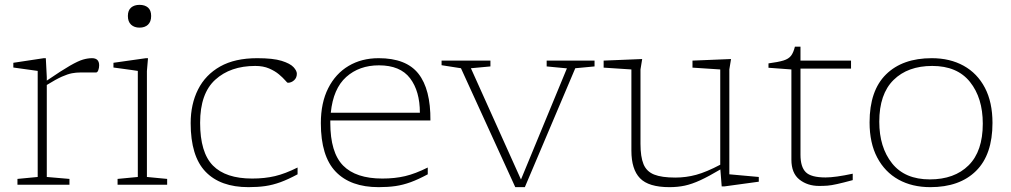

<svg xmlns="http://www.w3.org/2000/svg" viewBox="-20 -762 4172 792"><path d="M173 -444V-429.5Q234.5 -471.5 268.5 -491Q302.5 -510.5 322.2 -516.2Q342 -522 359.5 -522Q389 -522 389 -492.5Q389 -482 385.5 -472.5Q382 -463 376 -463H311Q294 -463 276.8 -459.8Q259.5 -456.5 235.2 -445.8Q211 -435 173 -411.5V-32L266.5 -24V0H52V-24L135.5 -32V-469.5L35 -483.5V-503L160.5 -522H169Z M555.5 -648Q534 -648 520.8 -660.2Q507.5 -672.5 507.5 -696Q507.5 -719.5 520.8 -730.8Q534 -742 555.5 -742Q577.5 -742 590.5 -730.8Q603.5 -719.5 603.5 -696Q603.5 -672.5 590.5 -660.2Q577.5 -648 555.5 -648ZM590.5 -522 586 -469V-32L669.5 -24V0H465V-24L548.5 -32V-469.5Q543 -470.5 524.8 -473Q506.5 -475.5 485 -478.5Q463.5 -481.5 448 -483.5V-503L582 -522Z M1041 -522Q1106.5 -522 1141.8 -511Q1177 -500 1190.8 -485Q1204.5 -470 1204.5 -458Q1204.5 -441 1193 -430.8Q1181.5 -420.5 1167 -420.5Q1165 -420.5 1156 -431Q1147 -441.5 1130.8 -455.2Q1114.5 -469 1090.2 -479.5Q1066 -490 1033 -490Q930.5 -490 868 -433.2Q805.5 -376.5 805.5 -255.5Q805.5 -133 858.2 -79.2Q911 -25.5 1020 -25.5Q1072 -25.5 1114.2 -35.5Q1156.5 -45.5 1207.5 -71V-43Q1168.5 -22 1137 -10.5Q1105.5 1 1074.5 5.5Q1043.5 10 1005 10Q889 10 827.8 -53.8Q766.5 -117.5 766.5 -254Q766.5 -332.5 797 -393Q827.5 -453.5 888.2 -487.8Q949 -522 1041 -522Z M1542 -522Q1655.5 -522 1706 -458Q1756.5 -394 1755.5 -265H1342.5Q1342.5 -260.5 1342.5 -255.5Q1342.5 -133 1395.2 -79.2Q1448 -25.5 1557 -25.5Q1609 -25.5 1651.2 -35.5Q1693.5 -45.5 1744.5 -71V-43Q1705.5 -22 1674 -10.5Q1642.5 1 1611.5 5.5Q1580.5 10 1542 10Q1426 10 1364.8 -53.8Q1303.5 -117.5 1303.5 -254Q1303.5 -338 1333.8 -398Q1364 -458 1417.8 -490Q1471.5 -522 1542 -522ZM1543 -492.5Q1462 -492.5 1408.2 -444.5Q1354.5 -396.5 1344.5 -297H1712Q1712 -386 1671.5 -439.2Q1631 -492.5 1543 -492.5Z M2353 -480.5 2145 10H2105.5L1881.5 -480.5L1801.5 -493V-512H2003V-488L1922.5 -480.5L2129 -21.5L2318.5 -480L2235 -488V-512H2432.5V-488Z M2622 -169Q2622 -115 2634.5 -84.8Q2647 -54.5 2678.2 -42Q2709.5 -29.5 2765.5 -29.5Q2810 -29.5 2852 -41Q2894 -52.5 2951 -82.5V-475.5L2836.5 -483V-512L2995.5 -518.5L2988.5 -475.5V-43L3110 -32V-12.5L2967.5 7H2957L2951.5 -63Q2903.5 -34.5 2868.8 -18.5Q2834 -2.5 2804.5 3.8Q2775 10 2741.5 10Q2655.5 10 2620 -26.8Q2584.5 -63.5 2584.5 -140.5V-475.5L2470 -483V-512L2629 -518.5L2622 -475.5Z M3282 -123.5Q3282 -73.5 3303.8 -51.8Q3325.5 -30 3385.5 -30Q3425 -30 3497.5 -45.5V-19Q3457 -8 3433.2 -2.8Q3409.5 2.5 3393.5 3.8Q3377.5 5 3359 5Q3311 5 3277.8 -21.2Q3244.5 -47.5 3244.5 -103.5V-475.5L3150 -482.5V-500.5Q3191 -506 3212 -512.5Q3233 -519 3243 -532Q3253 -545 3259 -569.5H3282V-512H3490.5V-479H3282Z M3817.5 10Q3742.5 10 3686.2 -21.2Q3630 -52.5 3598.5 -112.2Q3567 -172 3567 -257Q3567 -388.5 3635 -455.2Q3703 -522 3823.5 -522Q3898.5 -522 3955 -490.8Q4011.5 -459.5 4042.8 -399.8Q4074 -340 4074 -255Q4074 -124 4006.2 -57Q3938.5 10 3817.5 10ZM3815.5 -22Q3917 -22 3975.5 -80Q4034 -138 4034 -252Q4034 -358 3981.2 -424Q3928.5 -490 3825.5 -490Q3724.5 -490 3665.8 -432Q3607 -374 3607 -260Q3607 -154.5 3659.8 -88.2Q3712.5 -22 3815.5 -22Z"/></svg>

Font: Newsreader Caption ExtraLight
Style: Regular
Weight: 275
Designer: Hugues Gentile
Foundry: Production Type
Version: Version 1.001